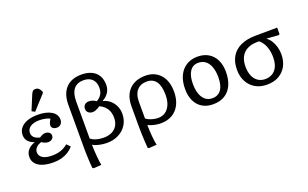

<svg xmlns="http://www.w3.org/2000/svg" viewBox="-107 -1338 3354 2092"><g transform="rotate(-20 1570.0 -291.5)"><path d="M297 14Q225 14 173.5 -3Q122 -20 94.5 -52.5Q67 -85 67 -130Q67 -177 95 -210.5Q123 -244 177 -263V-264Q130 -279 105 -308.5Q80 -338 80 -379Q80 -427 108 -461.5Q136 -496 187 -514.5Q238 -533 308 -533Q408 -533 467 -497Q526 -461 526 -400Q526 -369 508 -349Q490 -329 461 -329Q433 -329 416 -342Q399 -355 399 -375Q399 -385 402 -395.5Q405 -406 411 -418.5Q417 -431 426 -445Q410 -456 375 -463.5Q340 -471 308 -471Q240 -471 201.5 -445.5Q163 -420 163 -375Q163 -344 184 -323Q205 -302 250 -291Q270 -305 286.5 -311.5Q303 -318 319 -318Q346 -318 363.5 -304Q381 -290 381 -267Q381 -244 363 -228.5Q345 -213 319 -213Q301 -213 280.5 -220.5Q260 -228 245 -240Q206 -229 183.5 -205Q161 -181 161 -151Q161 -109 199.5 -85Q238 -61 305 -61Q345 -61 377 -67.5Q409 -74 437.5 -88Q466 -102 493 -124L531 -84Q503 -52 467 -30Q431 -8 388.5 3Q346 14 297 14ZM296 -573 260 -592 330 -761Q341 -787 351.5 -796.5Q362 -806 381 -806Q403 -806 418 -794Q433 -782 446 -753V-738Z M685 223 672 216Q670 199 668 171Q666 143 664.5 110Q663 77 662 46Q661 15 661 -7V-518Q661 -645 724.5 -713.5Q788 -782 906 -782Q975 -782 1024 -758.5Q1073 -735 1098.5 -691Q1124 -647 1124 -584Q1124 -536 1099 -497Q1074 -458 1027 -433V-431Q1072 -421 1107 -391.5Q1142 -362 1161.5 -320Q1181 -278 1181 -229Q1181 -158 1147 -103Q1113 -48 1053 -17Q993 14 916 14Q871 14 826 3.5Q781 -7 756 -23H754Q754 4 756 38Q758 72 761 107Q764 142 767.5 171Q771 200 775 217ZM902 -52Q958 -52 998.5 -72Q1039 -92 1060.5 -129.5Q1082 -167 1082 -218Q1082 -280 1054.5 -323Q1027 -366 973 -391Q942 -371 923 -363Q904 -355 885 -355Q855 -355 835.5 -372Q816 -389 816 -415Q816 -446 834 -463Q852 -480 885 -480Q905 -480 926.5 -472.5Q948 -465 966 -451Q1005 -473 1024 -505Q1043 -537 1043 -581Q1043 -644 1007 -680Q971 -716 906 -716Q831 -716 792.5 -668Q754 -620 754 -526V-97Q774 -77 815 -64.5Q856 -52 902 -52Z M1326 223 1313 216Q1310 179 1307.5 135.5Q1305 92 1303.5 49.5Q1302 7 1302 -27V-273Q1302 -354 1332.5 -412Q1363 -470 1420 -501Q1477 -532 1555 -532Q1665 -532 1729 -459.5Q1793 -387 1793 -261Q1793 -177 1762.5 -115Q1732 -53 1675.5 -19.5Q1619 14 1542 14Q1518 14 1489 9.5Q1460 5 1435 -3Q1410 -11 1397 -19H1395Q1395 9 1396.5 42.5Q1398 76 1401 109.5Q1404 143 1408 171Q1412 199 1416 217ZM1533 -51Q1583 -51 1619 -76.5Q1655 -102 1674.5 -149Q1694 -196 1694 -260Q1694 -363 1657.5 -415Q1621 -467 1549 -467Q1477 -467 1436 -421Q1395 -375 1395 -292V-96Q1406 -85 1429 -74.5Q1452 -64 1480 -57.5Q1508 -51 1533 -51Z M2147 14Q2076 14 2023.5 -17.5Q1971 -49 1943 -107.5Q1915 -166 1915 -246Q1915 -334 1945 -398.5Q1975 -463 2030.5 -498Q2086 -533 2161 -533Q2234 -533 2287 -501.5Q2340 -470 2369 -411.5Q2398 -353 2398 -272Q2398 -182 2368.5 -118Q2339 -54 2283 -20Q2227 14 2147 14ZM2162 -51Q2229 -51 2264.5 -100.5Q2300 -150 2300 -244Q2300 -314 2282 -364Q2264 -414 2229.5 -440.5Q2195 -467 2147 -467Q2083 -467 2048.5 -415.5Q2014 -364 2014 -269Q2014 -167 2053.5 -109Q2093 -51 2162 -51Z M2773 14Q2697 14 2639.5 -19Q2582 -52 2550 -111.5Q2518 -171 2518 -250Q2518 -339 2554.5 -401.5Q2591 -464 2662 -497Q2733 -530 2834 -531L3087 -533V-457L3074 -450L2937 -460V-458Q2965 -439 2986 -406Q3007 -373 3019 -331.5Q3031 -290 3031 -246Q3031 -167 2999 -108.5Q2967 -50 2909.5 -18Q2852 14 2773 14ZM2773 -50Q2850 -50 2893 -101.5Q2936 -153 2936 -244Q2936 -315 2914 -371Q2892 -427 2850 -460H2835Q2729 -460 2673 -406Q2617 -352 2617 -249Q2617 -189 2636 -144Q2655 -99 2690.5 -74.5Q2726 -50 2773 -50Z"/></g></svg>

Font: Literata Variable Black
Style: Regular
Weight: 900
Designer: Latin by Veronika Burian and Jose Scaglione. Greek by Irene Vlachou. Cyrillic by Vera Evstafieva.
Foundry: TypeTogether
Version: Version 3.021